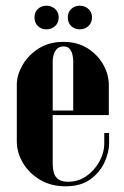

<svg xmlns="http://www.w3.org/2000/svg" viewBox="-20 -648 434 674"><path d="M39 -351Q39 -384 58.5 -418.5Q78 -453 114.5 -477Q151 -501 203 -501Q251 -501 286.5 -479Q322 -457 342 -422Q362 -387 362 -348V-244H237V-434Q237 -443 234.5 -455Q232 -467 225 -476Q218 -485 203 -485Q188 -485 179.5 -476Q171 -467 168 -455Q165 -443 165 -434V-75Q165 -57 169 -42Q173 -27 185 -18.5Q197 -10 220 -10Q255 -10 283.5 -30Q312 -50 329 -81Q346 -112 346 -145V-181H363V-145Q363 -113 346.5 -77.5Q330 -42 296.5 -18Q263 6 210 6Q158 6 119.5 -17.5Q81 -41 60 -77Q39 -113 39 -152ZM88 -244V-260H362V-244ZM101 -587Q101 -605 113 -616.5Q125 -628 143 -628Q161 -628 173.5 -616.5Q186 -605 186 -587Q186 -568 173.5 -556.5Q161 -545 143 -545Q125 -545 113 -556.5Q101 -568 101 -587ZM218 -587Q218 -605 230 -616.5Q242 -628 260 -628Q278 -628 290.5 -616.5Q303 -605 303 -587Q303 -568 290.5 -556.5Q278 -545 260 -545Q242 -545 230 -556.5Q218 -568 218 -587Z"/></svg>

Font: Emberly Black
Style: Regular
Weight: 900
Designer: Rajesh Rajput
Foundry: Rajesh Rajput
Version: Version 1.000